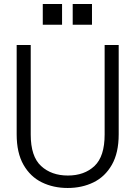

<svg xmlns="http://www.w3.org/2000/svg" viewBox="-20 -924 674 956"><path d="M317 12Q246 12 188.5 -16Q131 -44 97 -103.5Q63 -163 63 -255V-700H133V-254Q133 -145 184.5 -97.5Q236 -50 318 -50Q400 -50 450.5 -97.5Q501 -145 501 -254V-700H571V-255Q571 -163 537 -103.5Q503 -44 445.5 -16Q388 12 317 12ZM342 -801V-904H438V-801ZM193 -801V-904H289V-801Z"/></svg>

Font: Host Grotesk Light
Style: Regular
Weight: 300
Designer: Doukan Karapınar
Foundry: Element Type
Version: Version 1.003